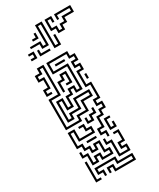

<svg xmlns="http://www.w3.org/2000/svg" viewBox="-228 -975 867 1050"><g transform="rotate(-30 205.5 -450.0)"><path d="M229 -180V-204H199V-246H229V-306H259V-336H289V-354H259V-396H289V-474H259V-576H289V-594H259V-636H289V-654H259V-684H151V-636H241V-474H199V-504H181V-474H151V-414H109V-474H91V-366H109V-396H169V-456H271V-414H211V-354H151V-324H49V-516H109V-684H91V-654H61V-636H91V-564H61V-546H85V-534H49V-576H79V-624H49V-666H79V-696H121V-504H61V-336H139V-366H199V-426H259V-444H181V-384H121V-354H79V-486H121V-426H139V-486H169V-516H211V-486H229V-624H139V-696H271V-666H301V-624H271V-606H301V-564H271V-486H301V-384H271V-366H301V-324H271V-294H241V-234H211V-216H241V-180ZM175 -654V-666H235V-654ZM139 -510V-576H169V-606H211V-534H175V-546H199V-594H181V-564H151V-510ZM289 -510V-540H301V-510ZM169 -294V-330H181V-306H199V-336H229V-360H241V-324H211V-294ZM79 -84V-144H49V-180H61V-156H91V-96H109V-126H151V-96H199V-114H169V-174H151V-144H109V-174H79V-204H49V-306H91V-246H169V-264H139V-294H115V-306H151V-276H181V-234H79V-294H61V-216H91V-186H121V-156H139V-186H181V-126H211V-84H139V-114H121V-84ZM259 -204V-276H295V-264H271V-216H289V-240H301V-204ZM115 -204V-216H175V-204ZM229 -54V-144H199V-180H211V-156H241V-66H289V-84H259V-126H289V-174H265V-186H301V-114H271V-96H301V-54ZM49 6V-120H61V-6H85V6ZM169 6V-24H151V0H139V-36H181V-6H289V-24H199V-54H91V-36H121V0H109V-24H79V-66H211V-36H301V6ZM219 -744V-894H201V-774H159V-804H105V-816H171V-786H189V-906H231V-756H249V-810H261V-744ZM279 -804V-834H249V-906H291V-870H279V-894H261V-846H291V-816H309V-846H339V-876H399V-894H321V-870H309V-906H411V-864H351V-834H321V-804ZM135 -834V-846H159V-870H171V-834ZM75 -744V-756H99V-774H75V-786H111V-744ZM129 -744V-780H141V-756H195V-744Z"/></g></svg>

Font: Rubik Maze
Style: Regular
Weight: 400
Designer: Hubert and Fischer, NaN
Foundry: Hubert and Fischer, NaN
Version: Version 2.200